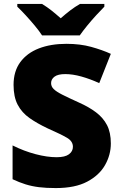

<svg xmlns="http://www.w3.org/2000/svg" viewBox="-20 -947 617 977"><path d="M544 -217Q544 -159 514.5 -107Q485 -55 423.5 -22.5Q362 10 264 10Q215 10 178.5 5.5Q142 1 110 -9Q78 -19 44 -35V-207Q102 -178 161 -162.5Q220 -147 268 -147Q311 -147 331 -162Q351 -177 351 -200Q351 -228 321.5 -245.5Q292 -263 222 -294Q169 -319 130 -346.5Q91 -374 70 -414Q49 -454 49 -515Q49 -584 83 -630.5Q117 -677 177.5 -700.5Q238 -724 318 -724Q388 -724 444 -708.5Q500 -693 544 -673L485 -524Q439 -545 394.5 -557.5Q350 -570 312 -570Q275 -570 257.5 -557Q240 -544 240 -524Q240 -507 253 -494Q266 -481 296.5 -465.5Q327 -450 380 -426Q432 -403 468.5 -375.5Q505 -348 524.5 -310.5Q544 -273 544 -217ZM194 -767Q179 -790 156.5 -817Q134 -844 110.5 -869.5Q87 -895 68 -913V-927H194Q220 -911 241.5 -894Q263 -877 289 -854Q315 -877 338 -894.5Q361 -912 387 -927H511V-913Q494 -896 470.5 -870.5Q447 -845 424.5 -817.5Q402 -790 386 -767Z"/></svg>

Font: Noto Sans Ethiopic Black
Style: Regular
Weight: 900
Designer: Monotype Design Team
Foundry: Monotype Imaging Inc.
Version: Version 2.102; ttfautohint (v1.8.4.7-5d5b)